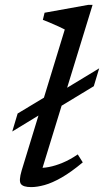

<svg xmlns="http://www.w3.org/2000/svg" viewBox="-20 -754 427 784"><path d="M52 -290.5 186.5 -371.5 215 -372 385 -475 363 -402 195.5 -300.5H167L30 -217ZM244.5 -633.5Q235.5 -638.5 220 -645.5Q204.5 -652.5 187 -660Q169.5 -667.5 155 -673L162 -702L339.5 -734H358L145.5 -42L131 -69Q153 -67 179.5 -72Q206 -77 236 -89.5Q266 -102 297.5 -123.5L318 -91Q270 -51 231.5 -29Q193 -7 162.2 1.5Q131.5 10 107.5 10Q74.5 10 65.2 -3Q56 -16 68.5 -58Z"/></svg>

Font: Newsreader 9pt
Style: Italic
Weight: 400
Italic angle: -17°
Designer: Hugues Gentile
Foundry: Production Type
Version: Version 1.003